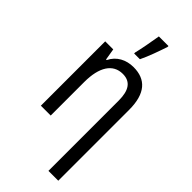

<svg xmlns="http://www.w3.org/2000/svg" viewBox="-316 -836 1131 1131"><g transform="rotate(45 250.0 -270.0)"><path d="M231 -614V-606H279C303 -655 327 -724 343 -772V-780H263C259 -751 239 -644 231 -614ZM60 0H142V-279C142 -404 187 -474 269 -474C334 -474 363 -430 363 -346V240H445V-350C445 -487 387 -547 286 -547C225 -547 171 -520 144 -464H139L127 -536H60Z"/></g></svg>

Font: Noto Sans Mono ExtraCondensed
Style: Regular
Weight: 400
Width: 2
Designer: Monotype Design Team
Foundry: Monotype Imaging Inc.
Version: Version 2.014